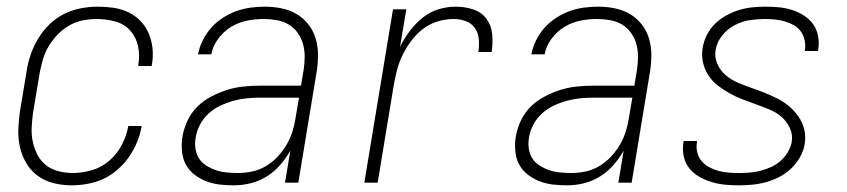

<svg xmlns="http://www.w3.org/2000/svg" viewBox="-20 -548 2540 576"><path d="M195 8Q167 8 141 1.5Q115 -5 94 -20Q73 -35 59.5 -57.5Q46 -80 40 -106Q34 -132 35 -160Q36 -188 40 -215L60 -335Q64 -361 72.5 -385.5Q81 -410 95 -433Q109 -456 128.5 -475Q148 -494 172 -506Q196 -518 222 -523Q248 -528 273 -528Q297 -528 321 -524.5Q345 -521 365.5 -511Q386 -501 401.5 -485Q417 -469 426 -448Q435 -427 437.5 -403.5Q440 -380 436 -356L435 -350H395V-354Q400 -383 394 -410Q388 -437 370.5 -456.5Q353 -476 326 -483.5Q299 -491 270 -491Q250 -491 229 -487Q208 -483 188.5 -472Q169 -461 153.5 -445Q138 -429 126.5 -410Q115 -391 109 -370.5Q103 -350 99 -329L79 -209Q76 -187 75 -165Q74 -143 78.5 -122.5Q83 -102 92.5 -83.5Q102 -65 118 -52.5Q134 -40 155 -34.5Q176 -29 199 -29Q227 -29 256 -37.5Q285 -46 308.5 -66.5Q332 -87 346 -114.5Q360 -142 365 -170H405Q401 -146 391.5 -122.5Q382 -99 367.5 -78Q353 -57 333 -39.5Q313 -22 290.5 -11.5Q268 -1 243 3.5Q218 8 195 8Z M681 8Q659 8 638 5.5Q617 3 598 -4.5Q579 -12 563 -24.5Q547 -37 537.5 -54.5Q528 -72 526 -93.5Q524 -115 527 -136Q531 -161 542 -185Q553 -209 571.5 -227.5Q590 -246 614 -258.5Q638 -271 662 -278.5Q686 -286 711 -288.5Q736 -291 760 -291H883L891 -339Q894 -359 894 -378.5Q894 -398 889 -416Q884 -434 873 -449.5Q862 -465 846 -474.5Q830 -484 810.5 -487.5Q791 -491 771 -491Q746 -491 721 -486Q696 -481 673.5 -467.5Q651 -454 634.5 -431.5Q618 -409 614 -385H574Q578 -406 588 -426.5Q598 -447 613.5 -464.5Q629 -482 648.5 -494.5Q668 -507 688.5 -514.5Q709 -522 731 -525Q753 -528 774 -528Q800 -528 824.5 -523Q849 -518 869.5 -506Q890 -494 905 -475Q920 -456 927 -432.5Q934 -409 934 -383.5Q934 -358 930 -333L875 0H835L851 -96Q838 -73 820 -52.5Q802 -32 779 -18Q756 -4 731 2Q706 8 681 8ZM694 -29Q715 -29 736.5 -33.5Q758 -38 777.5 -49.5Q797 -61 812.5 -77.5Q828 -94 839.5 -113.5Q851 -133 857.5 -154Q864 -175 867 -196L877 -255H760Q740 -255 720 -253Q700 -251 680 -245.5Q660 -240 641 -231Q622 -222 606 -207.5Q590 -193 580 -174Q570 -155 567 -135Q564 -118 566.5 -101.5Q569 -85 577.5 -72Q586 -59 600 -50.5Q614 -42 629 -37Q644 -32 661 -30.5Q678 -29 694 -29Z M1073 0 1159 -520H1199L1180 -407Q1192 -432 1209 -454.5Q1226 -477 1247.5 -494.5Q1269 -512 1295 -520Q1321 -528 1347 -528Q1374 -528 1399 -520Q1424 -512 1439 -492Q1454 -472 1456.5 -445.5Q1459 -419 1455 -392H1415Q1418 -411 1416.5 -430Q1415 -449 1405 -463.5Q1395 -478 1377.5 -484.5Q1360 -491 1341 -491Q1318 -491 1294 -484Q1270 -477 1250 -462Q1230 -447 1214.5 -426.5Q1199 -406 1188 -383.5Q1177 -361 1171 -337.5Q1165 -314 1161 -291L1113 0Z M1681 8Q1659 8 1638 5.5Q1617 3 1598 -4.5Q1579 -12 1563 -24.5Q1547 -37 1537.5 -54.5Q1528 -72 1526 -93.5Q1524 -115 1527 -136Q1531 -161 1542 -185Q1553 -209 1571.5 -227.5Q1590 -246 1614 -258.5Q1638 -271 1662 -278.5Q1686 -286 1711 -288.5Q1736 -291 1760 -291H1883L1891 -339Q1894 -359 1894 -378.5Q1894 -398 1889 -416Q1884 -434 1873 -449.5Q1862 -465 1846 -474.5Q1830 -484 1810.5 -487.5Q1791 -491 1771 -491Q1746 -491 1721 -486Q1696 -481 1673.5 -467.5Q1651 -454 1634.5 -431.5Q1618 -409 1614 -385H1574Q1578 -406 1588 -426.5Q1598 -447 1613.5 -464.5Q1629 -482 1648.5 -494.5Q1668 -507 1688.5 -514.5Q1709 -522 1731 -525Q1753 -528 1774 -528Q1800 -528 1824.5 -523Q1849 -518 1869.5 -506Q1890 -494 1905 -475Q1920 -456 1927 -432.5Q1934 -409 1934 -383.5Q1934 -358 1930 -333L1875 0H1835L1851 -96Q1838 -73 1820 -52.5Q1802 -32 1779 -18Q1756 -4 1731 2Q1706 8 1681 8ZM1694 -29Q1715 -29 1736.5 -33.5Q1758 -38 1777.5 -49.5Q1797 -61 1812.5 -77.5Q1828 -94 1839.5 -113.5Q1851 -133 1857.5 -154Q1864 -175 1867 -196L1877 -255H1760Q1740 -255 1720 -253Q1700 -251 1680 -245.5Q1660 -240 1641 -231Q1622 -222 1606 -207.5Q1590 -193 1580 -174Q1570 -155 1567 -135Q1564 -118 1566.5 -101.5Q1569 -85 1577.5 -72Q1586 -59 1600 -50.5Q1614 -42 1629 -37Q1644 -32 1661 -30.5Q1678 -29 1694 -29Z M2196 8Q2175 8 2154.5 6Q2134 4 2114.5 -2Q2095 -8 2077.5 -18Q2060 -28 2048 -43Q2036 -58 2031.5 -78Q2027 -98 2030 -119L2031 -125H2071V-121Q2068 -105 2072 -90Q2076 -75 2085.5 -64Q2095 -53 2108.5 -46Q2122 -39 2137 -35Q2152 -31 2168 -30Q2184 -29 2200 -29Q2216 -29 2231.5 -30.5Q2247 -32 2262.5 -36Q2278 -40 2293.5 -47Q2309 -54 2321.5 -65Q2334 -76 2343 -91Q2352 -106 2355 -121Q2359 -144 2349.5 -164Q2340 -184 2324.5 -197.5Q2309 -211 2288.5 -219.5Q2268 -228 2248 -235Q2228 -242 2207.5 -250Q2187 -258 2169 -268Q2151 -278 2134 -291Q2117 -304 2105.5 -321.5Q2094 -339 2089 -360.5Q2084 -382 2088 -404Q2091 -424 2100.5 -443Q2110 -462 2125.5 -477Q2141 -492 2159.5 -502Q2178 -512 2197.5 -518Q2217 -524 2237 -526Q2257 -528 2277 -528Q2298 -528 2318 -526Q2338 -524 2356.5 -518Q2375 -512 2391.5 -501.5Q2408 -491 2419 -476Q2430 -461 2434 -441Q2438 -421 2435 -401L2434 -395H2394L2395 -399Q2397 -414 2393.5 -429Q2390 -444 2381.5 -455Q2373 -466 2360.5 -473Q2348 -480 2334 -484Q2320 -488 2304.5 -489.5Q2289 -491 2274 -491Q2252 -491 2229 -487.5Q2206 -484 2184 -472.5Q2162 -461 2146.5 -441.5Q2131 -422 2127 -399Q2123 -377 2132 -356.5Q2141 -336 2157 -322.5Q2173 -309 2192.5 -300.5Q2212 -292 2232.5 -285Q2253 -278 2273 -270Q2293 -262 2312 -252.5Q2331 -243 2347 -229.5Q2363 -216 2375 -199Q2387 -182 2392.5 -160.5Q2398 -139 2394 -116Q2391 -96 2380 -76.5Q2369 -57 2353 -42Q2337 -27 2317.5 -17Q2298 -7 2278 -1.5Q2258 4 2237 6Q2216 8 2196 8Z"/></svg>

Font: Iosevka Extralight Oblique
Style: Regular
Weight: 200
Italic angle: -9°
Monospace: yes
Designer: Belleve Invis
Foundry: Belleve Invis
Version: Version 32.5.0; ttfautohint (v1.8.4)